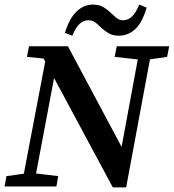

<svg xmlns="http://www.w3.org/2000/svg" viewBox="-22 -810 755 834"><path d="M-2 0 6 -45 100 -58H122L231 -45L223 0ZM71 0 187 -609 234 -583 124 0ZM468 4 156 -577 202 -552 95 -563 104 -609H273L543 -103L526 4ZM476 -563 485 -609H713L704 -563L615 -550H593ZM526 4 484 -52 587 -609H640ZM260 -667Q279 -730 310.5 -760Q342 -790 381 -790Q408 -790 424.5 -780.5Q441 -771 454 -759Q468 -747 481 -734.5Q494 -722 513 -722Q533 -722 550 -737Q567 -752 583 -790L615 -777Q596 -712 565.5 -683.5Q535 -655 494 -655Q469 -655 453 -664Q437 -673 423 -685Q410 -697 396 -709.5Q382 -722 362 -722Q341 -722 324.5 -707Q308 -692 292 -655Z"/></svg>

Font: Lisu Bosa Black
Style: Italic
Weight: 900
Italic angle: -19°
Designer: David Morse, Annie Olsen, Victor Gaultney, Frank Grießhammer (Latin)
Foundry: SIL International
Version: Version 2.000